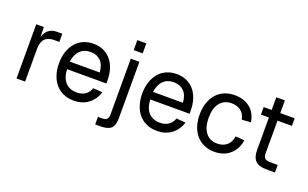

<svg xmlns="http://www.w3.org/2000/svg" viewBox="-93 -1163 2831 1765"><g transform="rotate(20 1322.5 -280.5)"><path d="M80 0V-530H154L157 -432Q185 -530 283 -530H335V-450H284Q164 -450 164 -320V0Z M642 12Q586 12 541 -7.5Q496 -27 464.5 -63.5Q433 -100 416 -151Q399 -202 399 -265Q399 -328 416 -379Q433 -430 464 -466.5Q495 -503 539 -522.5Q583 -542 638 -542Q690 -542 733 -523.5Q776 -505 807 -469.5Q838 -434 855 -382.5Q872 -331 872 -264V-239H487Q492 -153 532.5 -110.5Q573 -68 642 -68Q694 -68 727 -92Q760 -116 774 -157L864 -150Q843 -78 785 -33Q727 12 642 12ZM780 -313Q774 -390 735.5 -426Q697 -462 638 -462Q576 -462 537 -424.5Q498 -387 487 -313Z M904 150V76H947Q973 76 989 63.5Q1005 51 1005 18V-530H1089V22Q1089 93 1058 121.5Q1027 150 955 150ZM1003 -613V-711H1091V-613Z M1456 12Q1400 12 1355 -7.5Q1310 -27 1278.5 -63.5Q1247 -100 1230 -151Q1213 -202 1213 -265Q1213 -328 1230 -379Q1247 -430 1278 -466.5Q1309 -503 1353 -522.5Q1397 -542 1452 -542Q1504 -542 1547 -523.5Q1590 -505 1621 -469.5Q1652 -434 1669 -382.5Q1686 -331 1686 -264V-239H1301Q1306 -153 1346.5 -110.5Q1387 -68 1456 -68Q1508 -68 1541 -92Q1574 -116 1588 -157L1678 -150Q1657 -78 1599 -33Q1541 12 1456 12ZM1594 -313Q1588 -390 1549.5 -426Q1511 -462 1452 -462Q1390 -462 1351 -424.5Q1312 -387 1301 -313Z M2018 12Q1963 12 1918 -7.5Q1873 -27 1841 -63.5Q1809 -100 1792 -151Q1775 -202 1775 -265Q1775 -328 1792 -379Q1809 -430 1841 -466.5Q1873 -503 1918 -522.5Q1963 -542 2018 -542Q2110 -542 2169.5 -494.5Q2229 -447 2243 -358L2155 -352Q2146 -405 2109 -433.5Q2072 -462 2018 -462Q1944 -462 1903.5 -410Q1863 -358 1863 -265Q1863 -172 1903.5 -120Q1944 -68 2018 -68Q2072 -68 2109 -98Q2146 -128 2155 -188L2243 -182Q2229 -93 2169.5 -40.5Q2110 12 2018 12Z M2524 0Q2452 0 2417.5 -32.5Q2383 -65 2383 -136V-456H2305V-530H2383V-654H2467V-530H2608V-456H2467V-138Q2467 -102 2483 -88Q2499 -74 2532 -74H2608V0Z"/></g></svg>

Font: Geist
Style: Regular
Weight: 400
Designer: Basement.studio, Andrés Briganti, Mateo Zaragoza
Foundry: Basement.studio, Vercel, Andrés Briganti, Guido Ferreyra, Mateo Zaragoza
Version: Version 1.401